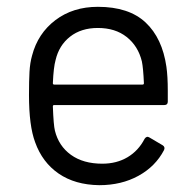

<svg xmlns="http://www.w3.org/2000/svg" viewBox="-20 -534 573 563"><path d="M472 -268V-236Q472 -226 462 -226H139Q135 -226 135 -222Q137 -167 141 -151Q152 -106 188 -80Q224 -54 280 -54Q322 -54 354 -73Q386 -92 404 -127Q410 -136 418 -131L457 -108Q465 -103 461 -94Q436 -46 386 -18.5Q336 9 271 9Q200 8 152 -25Q104 -58 83 -117Q65 -165 65 -255Q65 -297 66.5 -323.5Q68 -350 74 -371Q91 -436 142.5 -475Q194 -514 267 -514Q358 -514 407 -468Q456 -422 468 -338Q472 -310 472 -268ZM143 -358Q137 -337 135 -290Q135 -286 139 -286H398Q402 -286 402 -290Q400 -335 396 -354Q385 -399 351.5 -425.5Q318 -452 267 -452Q218 -452 185.5 -426.5Q153 -401 143 -358Z"/></svg>

Font: Amber EN
Style: Regular
Weight: 400
Designer: Jeremy Tribby
Foundry: Tribby Type Co.
Version: Version 1.403 November 24, 2021